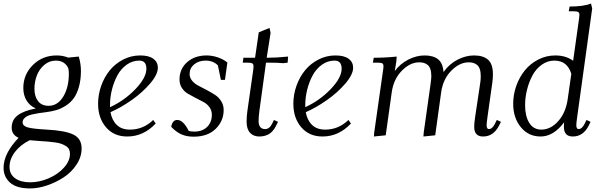

<svg xmlns="http://www.w3.org/2000/svg" viewBox="-48 -766 3382 1087"><path d="M-27.8 184.1Q-27.8 103 57.1 14.2Q18.1 -3.4 18.1 -43Q18.1 -87.4 52.5 -113.3Q86.9 -139.2 154.8 -151.9Q120.6 -167 102.3 -197Q84 -227.1 84 -268.1Q84 -344.2 138.4 -398.2Q192.9 -452.1 272.9 -452.1Q308.1 -452.1 337.9 -439.9L397.9 -445.8Q410.2 -404.3 410.2 -365.2Q410.2 -314.5 398.9 -274.7Q387.7 -234.9 369.6 -210Q351.6 -185.1 325 -168Q298.3 -150.9 271.5 -142.8Q244.6 -134.8 211.9 -130.9Q185.5 -127.4 170.2 -125.2Q154.8 -123 135.3 -118.4Q115.7 -113.8 105.2 -108.2Q94.7 -102.5 87.4 -93.8Q80.1 -85 80.1 -73.2Q80.1 -53.2 108.4 -44.9Q136.7 -36.6 216.8 -32.2Q320.3 -26.9 367.2 -4.2Q414.1 18.6 414.1 74.2Q414.1 122.1 385.3 165.8Q356.4 209.5 312.7 238Q269 266.6 218.5 283.7Q168 300.8 123 300.8Q45.4 300.8 8.8 267.8Q-27.8 234.9 -27.8 184.1ZM5.9 179.2Q5.9 220.7 37.8 243.4Q69.8 266.1 122.1 266.1Q175.3 266.1 227.8 243.4Q280.3 220.7 314.2 182.9Q348.1 145 348.1 105Q348.1 90.3 342.8 79.3Q337.4 68.4 325 60.8Q312.5 53.2 299.6 48.3Q286.6 43.5 263.9 40.3Q241.2 37.1 222.9 35.6Q204.6 34.2 174.8 32.2Q162.6 31.7 120.1 27.8Q66.4 54.7 36.1 95Q5.9 135.3 5.9 179.2ZM147 -263.2Q147 -219.7 167.5 -193.4Q188 -167 227.1 -167Q278.3 -167 310.1 -219Q341.8 -271 341.8 -349.1Q341.8 -365.7 338.9 -378.9Q318.8 -422.9 268.1 -422.9Q231.4 -422.9 202.9 -398.7Q174.3 -374.5 160.6 -338.6Q147 -302.7 147 -263.2Z M507.3 -178.2Q507.3 -231 525.1 -280.8Q543 -330.6 574 -368.4Q605 -406.2 649.9 -429.2Q694.8 -452.1 745.6 -452.1Q794.9 -452.1 820.3 -433.3Q845.7 -414.6 845.7 -382.8Q845.7 -344.2 801.8 -293Q757.8 -241.7 696.8 -199Q635.7 -156.2 577.6 -130.9Q585.4 -85.9 612.8 -59.1Q640.1 -32.2 687.5 -32.2Q763.2 -32.2 819.3 -86.9L833.5 -66.9Q764.6 6.8 672.4 6.8Q596.7 6.8 552 -45.7Q507.3 -98.1 507.3 -178.2ZM574.7 -159.2Q656.2 -196.3 718.5 -261.2Q780.8 -326.2 780.8 -377Q780.8 -422.9 740.7 -422.9Q701.7 -422.9 669.2 -399.7Q636.7 -376.5 616.7 -339.4Q596.7 -302.2 585.7 -258.3Q574.7 -214.4 574.7 -169.9Z M921.4 -47.9Q928.2 -86.9 955.6 -86.9Q989.3 -86.9 1020.5 -24.9Q1033.7 -21 1052.2 -21Q1097.7 -21 1124.5 -47.4Q1151.4 -73.7 1151.4 -116.2Q1151.4 -140.6 1137.7 -159.4Q1124 -178.2 1103.8 -188.7Q1083.5 -199.2 1059.8 -211.4Q1036.1 -223.6 1015.9 -235.4Q995.6 -247.1 981.9 -267.8Q968.3 -288.6 968.3 -315.9Q968.3 -376 1011.5 -414.1Q1054.7 -452.1 1121.6 -452.1Q1153.3 -452.1 1185.3 -441.2Q1217.3 -430.2 1239.3 -412.1L1225.6 -314H1202.6L1185.5 -396Q1158.7 -422.9 1116.2 -422.9Q1076.7 -422.9 1051 -401.4Q1025.4 -379.9 1025.4 -347.2Q1025.4 -326.2 1039.8 -308.8Q1054.2 -291.5 1075.4 -280.8Q1096.7 -270 1121.8 -256.6Q1147 -243.2 1168.2 -229.7Q1189.5 -216.3 1203.9 -193.8Q1218.3 -171.4 1218.3 -143.1Q1218.3 -81.1 1173.1 -36.6Q1127.9 7.8 1048.3 7.8Q1009.8 7.8 980 -4.9Q950.2 -17.6 921.4 -47.9Z M1326.2 -411.1 1330.1 -439H1396L1417 -583L1478 -607.9L1483.9 -580.1L1461.9 -439Q1518.1 -439 1583 -445.8L1581.1 -418L1580.1 -411.1L1555.2 -408.2Q1528.3 -411.1 1485.8 -411.1H1458L1420.9 -141.1Q1416 -104.5 1416 -82Q1416 -35.2 1453.1 -35.2Q1477.1 -35.2 1492.2 -64.9L1502.9 -86.9L1525.9 -76.2L1515.1 -54.2Q1497.1 -19 1473.4 -6.1Q1449.7 6.8 1419.9 6.8Q1387.2 6.8 1367.7 -14.2Q1348.1 -35.2 1348.1 -78.1Q1348.1 -107.9 1353 -141.1L1384.3 -359.9Q1387.2 -379.4 1387.2 -391.1Q1387.2 -402.8 1380.4 -407Q1373.5 -411.1 1356 -411.1Z M1612.8 -178.2Q1612.8 -231 1630.6 -280.8Q1648.4 -330.6 1679.4 -368.4Q1710.4 -406.2 1755.4 -429.2Q1800.3 -452.1 1851.1 -452.1Q1900.4 -452.1 1925.8 -433.3Q1951.2 -414.6 1951.2 -382.8Q1951.2 -344.2 1907.2 -293Q1863.3 -241.7 1802.2 -199Q1741.2 -156.2 1683.1 -130.9Q1690.9 -85.9 1718.3 -59.1Q1745.6 -32.2 1793 -32.2Q1868.7 -32.2 1924.8 -86.9L1939 -66.9Q1870.1 6.8 1777.8 6.8Q1702.1 6.8 1657.5 -45.7Q1612.8 -98.1 1612.8 -178.2ZM1680.2 -159.2Q1761.7 -196.3 1824 -261.2Q1886.2 -326.2 1886.2 -377Q1886.2 -422.9 1846.2 -422.9Q1807.1 -422.9 1774.7 -399.7Q1742.2 -376.5 1722.2 -339.4Q1702.1 -302.2 1691.2 -258.3Q1680.2 -214.4 1680.2 -169.9Z M2063 -411.1 2067.9 -439Q2134.8 -439 2197.8 -445.8L2195.8 -418L2187 -363.8Q2217.3 -404.8 2263.4 -428.5Q2309.6 -452.1 2356 -452.1Q2405.3 -452.1 2432.4 -430.2Q2459.5 -408.2 2462.9 -357.9Q2495.6 -404.3 2542.5 -428.2Q2589.4 -452.1 2635.7 -452.1Q2688.5 -452.1 2715.6 -427.5Q2742.7 -402.8 2742.7 -345.2Q2742.7 -320.3 2738.8 -294.9L2711.9 -104Q2707 -68.8 2707 -58.1Q2707 -35.2 2719.7 -35.2Q2738.8 -35.2 2753.9 -64.9L2764.6 -86.9L2788.1 -76.2L2776.9 -54.2Q2745.6 6.8 2687 6.8Q2636.7 6.8 2636.7 -47.9Q2636.7 -68.4 2642.1 -105L2669.9 -290Q2673.8 -313 2673.8 -334Q2673.8 -358.9 2668 -375.5Q2662.1 -392.1 2651.1 -399.9Q2640.1 -407.7 2629.6 -410.4Q2619.1 -413.1 2605 -413.1Q2554.2 -413.1 2507.3 -366Q2460.4 -318.8 2449.7 -244.1L2416 0L2349.1 6.8L2351.1 -17.1L2389.6 -290Q2394 -324.2 2394 -334Q2394 -358.9 2388.2 -375.5Q2382.3 -392.1 2371.3 -399.9Q2360.4 -407.7 2349.6 -410.4Q2338.9 -413.1 2324.7 -413.1Q2273.9 -413.1 2227.3 -366Q2180.7 -318.8 2169.9 -244.1L2135.7 0L2068.8 6.8L2070.8 -17.1L2120.1 -363.8Q2123 -380.9 2123 -391.1Q2123 -402.8 2116.7 -407Q2110.4 -411.1 2092.8 -411.1Z M2857.4 -178.2Q2857.4 -231 2875.2 -280.8Q2893.1 -330.6 2924.1 -368.4Q2955.1 -406.2 3000 -429.2Q3044.9 -452.1 3095.7 -452.1Q3155.8 -452.1 3196.8 -421.9L3230.5 -662.1Q3232.4 -675.8 3232.4 -682.1Q3232.4 -693.4 3225.6 -697.8Q3218.8 -702.1 3201.7 -702.1H3171.9L3176.8 -729Q3256.8 -729 3297.9 -746.1L3304.7 -717.8L3219.7 -104Q3214.8 -68.8 3214.8 -58.1Q3214.8 -35.2 3227.5 -35.2Q3246.6 -35.2 3261.7 -64.9L3272.5 -86.9L3295.4 -76.2L3284.7 -54.2Q3253.4 6.8 3194.8 6.8Q3144.5 6.8 3144.5 -47.9Q3144.5 -64.5 3145.5 -73.2Q3085.4 6.8 3012.7 6.8Q2943.8 6.8 2900.6 -46.1Q2857.4 -99.1 2857.4 -178.2ZM2924.8 -169.9Q2924.8 -108.4 2948.5 -70.3Q2972.2 -32.2 3016.6 -32.2Q3068.8 -32.2 3111.3 -78.9Q3153.8 -125.5 3165.5 -201.2L3186.5 -348.1Q3163.6 -422.9 3090.8 -422.9Q3051.8 -422.9 3019.3 -399.7Q2986.8 -376.5 2966.8 -339.4Q2946.8 -302.2 2935.8 -258.3Q2924.8 -214.4 2924.8 -169.9Z"/></svg>

Font: Dihjauti S
Style: Italic
Weight: 400
Italic angle: -9°
Designer: T. Christopher White
Version: Version 3.0.0